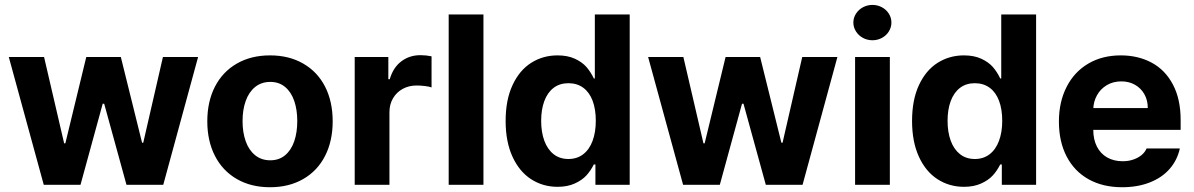

<svg xmlns="http://www.w3.org/2000/svg" viewBox="-20 -767 4955 797"><path d="M16.5 -530.3H162.9L246.3 -171.9H251.2L338.1 -530.3H481.6L569.8 -174.4H574.6L656.3 -530.3H802.3L657.7 0H505L412.5 -336.3H406.3L314.2 0H161.6Z M840.5 -263.2Q840.5 -345.3 872.1 -407Q903.8 -468.8 962.8 -502.9Q1021.9 -537.1 1100.9 -537.1Q1179.9 -537.1 1239 -502.9Q1298.1 -468.8 1329.6 -407Q1361 -345.3 1361 -263.2Q1361 -182.2 1329.6 -120.2Q1298.1 -58.2 1239 -24Q1179.9 10.2 1100.9 10.2Q1021.9 10.2 962.8 -24Q903.8 -58.2 872.1 -120.2Q840.5 -182.2 840.5 -263.2ZM1214 -264.4Q1214 -311.3 1201.4 -348.1Q1188.7 -385 1163.5 -406Q1138.3 -427 1102 -427Q1065.2 -427 1039.2 -406Q1013.2 -385 1000.1 -348.4Q986.9 -311.9 986.9 -264.4Q986.9 -216.9 1000.1 -180.2Q1013.2 -143.6 1039.2 -122.6Q1065.2 -101.6 1102 -101.6Q1138.3 -101.6 1163.5 -122.6Q1188.7 -143.6 1201.4 -180.5Q1214 -217.4 1214 -264.4Z M1452.4 -530.3H1592V-438.2H1597.9Q1612 -486.9 1646 -512.4Q1680 -538 1725.2 -538Q1748.5 -538 1771.4 -533.2V-404.1Q1762.1 -407.7 1743.7 -409.9Q1725.3 -412.1 1709.5 -412.1Q1677.4 -412.1 1651.8 -398.2Q1626.3 -384.3 1611.4 -359Q1596.6 -333.8 1596.6 -301.4V0H1452.4Z M1986.8 0H1842.5V-707H1986.8Z M2078.9 -264.8Q2078.9 -352.8 2107.8 -414.2Q2136.6 -475.7 2185.3 -506.4Q2234.1 -537.1 2294.5 -537.1Q2336.4 -537.1 2366.6 -523.1Q2396.8 -509 2414.5 -488.7Q2432.1 -468.4 2445 -441.3H2449.2V-707H2593.9V0H2451.6V-84.4H2445Q2431.7 -57.9 2413.8 -38.4Q2395.8 -18.8 2365.6 -5.2Q2335.4 8.5 2294.6 8.5Q2233.6 8.5 2184.5 -23.2Q2135.5 -55 2107.2 -116.9Q2078.9 -178.9 2078.9 -264.8ZM2453.2 -265.6Q2453.2 -313.6 2440 -348.7Q2426.8 -383.8 2401.2 -402.7Q2375.6 -421.6 2339.5 -421.6Q2303.4 -421.6 2278 -402.3Q2252.7 -382.9 2239.5 -347.6Q2226.4 -312.3 2226.4 -265.6Q2226.4 -218.5 2239.5 -182.8Q2252.7 -147 2278 -127Q2303.4 -107 2339.5 -107Q2375.2 -107 2400.8 -126.6Q2426.4 -146.2 2439.8 -182.2Q2453.2 -218.2 2453.2 -265.6Z M2670.4 -530.3H2816.7L2900.1 -171.9H2905L2991.9 -530.3H3135.4L3223.6 -174.4H3228.4L3310.1 -530.3H3456.1L3311.5 0H3158.9L3066.3 -336.3H3060.1L2968 0H2815.5Z M3529.5 -530.3H3673.8V0H3529.5ZM3522.3 -673.3Q3522.3 -693.3 3533.2 -710.2Q3544 -727 3562.1 -736.8Q3580.2 -746.6 3601.4 -746.6Q3623 -746.6 3641 -736.8Q3659.1 -727 3669.7 -710.2Q3680.3 -693.3 3680.3 -673.3Q3680.3 -653.7 3669.7 -636.6Q3659.1 -619.5 3641 -609.7Q3623 -599.9 3601.4 -599.9Q3580.2 -599.9 3562.1 -609.7Q3544 -619.5 3533.2 -636.6Q3522.3 -653.7 3522.3 -673.3Z M3766 -264.8Q3766 -352.8 3794.8 -414.2Q3823.6 -475.7 3872.4 -506.4Q3921.1 -537.1 3981.5 -537.1Q4023.4 -537.1 4053.6 -523.1Q4083.8 -509 4101.5 -488.7Q4119.2 -468.4 4132 -441.3H4136.2V-707H4280.9V0H4138.6V-84.4H4132Q4118.7 -57.9 4100.8 -38.4Q4082.8 -18.8 4052.6 -5.2Q4022.4 8.5 3981.6 8.5Q3920.6 8.5 3871.5 -23.2Q3822.5 -55 3794.2 -116.9Q3766 -178.9 3766 -264.8ZM4140.3 -265.6Q4140.3 -313.6 4127 -348.7Q4113.8 -383.8 4088.2 -402.7Q4062.6 -421.6 4026.5 -421.6Q3990.4 -421.6 3965 -402.3Q3939.7 -382.9 3926.5 -347.6Q3913.4 -312.3 3913.4 -265.6Q3913.4 -218.5 3926.5 -182.8Q3939.7 -147 3965 -127Q3990.4 -107 4026.5 -107Q4062.2 -107 4087.8 -126.6Q4113.4 -146.2 4126.8 -182.2Q4140.3 -218.2 4140.3 -265.6Z M4375.6 -262.4Q4375.6 -344 4407.6 -406.4Q4439.5 -468.9 4497.6 -503Q4555.6 -537.1 4632.4 -537.1Q4704 -537.1 4760.2 -507.1Q4816.4 -477.2 4848.6 -416.5Q4880.9 -355.8 4880.9 -268.6V-227.9H4434.8V-318.5H4744.5Q4744.5 -350.8 4730.5 -375.7Q4716.5 -400.7 4691.5 -415Q4666.6 -429.2 4634.7 -429.2Q4601 -429.2 4574.7 -413.7Q4548.4 -398.2 4533.6 -371.5Q4518.8 -344.8 4518.2 -313V-228.1Q4518.2 -188.3 4533.2 -158.7Q4548.2 -129.1 4575.9 -113.4Q4603.6 -97.7 4640.3 -97.7Q4664.4 -97.7 4684.4 -104.7Q4704.4 -111.6 4718.5 -123.1Q4732.5 -134.6 4739.5 -150.6H4877.5Q4867 -102.2 4835.2 -65.9Q4803.4 -29.5 4752.8 -9.7Q4702.3 10.2 4638 10.2Q4557.9 10.2 4498.7 -22.9Q4439.5 -56.1 4407.6 -117.6Q4375.6 -179.1 4375.6 -262.4Z"/></svg>

Font: Pretendard Std Variable
Style: Regular
Weight: 400
Designer: Base glyphs from Inter by Rasmus Andersson; Hangeul glyphs from Noto Sans CJK(Source Han Sans) by Jang Soo-young and Kan
Foundry: Kil Hyung-jin
Version: Version 1.309;Glyphs 3.2 (3225)